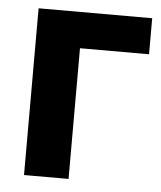

<svg xmlns="http://www.w3.org/2000/svg" viewBox="-44 -567 507 606"><g transform="rotate(5 209.5 -264.0)"><path d="M414.1 -414.1H195.3V0H54.2V-528.3H414.1Z"/></g></svg>

Font: Roboto-o
Style: o-Bold
Weight: 700
Designer: Google
Version: Version 2.134; 2016; ttfautohint (v1.6)